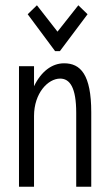

<svg xmlns="http://www.w3.org/2000/svg" viewBox="-20 -708 415 728"><path d="M120 -688 85 -654 189 -514H207L312 -654L277 -688L198 -588ZM52 0H109V-268C109 -355 162 -410 208 -410C245 -410 269 -376 269 -280V0H326V-282C326 -426 285 -468 223 -468C177 -468 136 -437 109 -381V-457H52Z"/></svg>

Font: Inconsolata Condensed Thin
Style: Regular
Weight: 100
Width: 3
Monospace: yes
Designer: Raph Levien, Cyreal, Brenton Simpson
Foundry: Raph Levien, Cyreal, Google
Version: Version 3.100